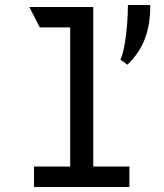

<svg xmlns="http://www.w3.org/2000/svg" viewBox="-20 -750 656 770"><path d="M261.5 0V-705L354 -722V0ZM116.5 0V-82H499V0ZM139.5 -640 97.5 -722H354L335.5 -640ZM491 -490.5 463 -511Q472 -530 478.8 -566.2Q485.5 -602.5 489.2 -645.8Q493 -689 493 -730H582.5V-722Q582.5 -653 561.5 -595.8Q540.5 -538.5 491 -490.5Z"/></svg>

Font: Overpass Mono Medium
Style: Regular
Weight: 500
Monospace: yes
Designer: Delve Withrington, Dave Bailey
Foundry: Delve Fonts LLC
Version: Version 4.000